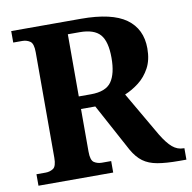

<svg xmlns="http://www.w3.org/2000/svg" viewBox="-80 -793 871 873"><g transform="rotate(-10 355.5 -357.0)"><path d="M28 0V-53H70Q90 -53 105.5 -63Q121 -73 121 -113V-600Q121 -640 105.5 -650.5Q90 -661 70 -661H28V-714H350Q492 -714 558 -666.5Q624 -619 624 -529Q624 -476 604 -439Q584 -402 553 -378Q522 -354 488 -340L607 -135Q633 -92 656 -72.5Q679 -53 707 -53H711V0H678Q618 0 578 -7Q538 -14 511.5 -33.5Q485 -53 464 -90L345 -310H279V-113Q279 -73 294.5 -63Q310 -53 330 -53H373V0ZM335 -368Q404 -368 430 -405Q456 -442 456 -515Q456 -591 428 -623Q400 -655 333 -655H279V-368Z"/></g></svg>

Font: Noto Serif Tibetan
Style: Bold
Weight: 700
Designer: Monotype Design Team
Foundry: Monotype Imaging Inc.
Version: Version 2.103; ttfautohint (v1.8.4.7-5d5b)